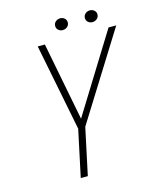

<svg xmlns="http://www.w3.org/2000/svg" viewBox="-125 -938 836 1024"><g transform="rotate(-15 293.0 -426.0)"><path d="M585.5 -737.5 286 -258 231 0H192L247 -258L152 -737.5H191.5L279.5 -284.5H262.5L543 -737.5ZM304 -787Q290 -787 280 -795.8Q270 -804.5 270 -818Q270 -833 280.8 -842.2Q291.5 -851.5 306.5 -851.5Q320 -851.5 330 -842.8Q340 -834 340 -820.5Q340 -805.5 329.2 -796.2Q318.5 -787 304 -787ZM467.5 -787Q454 -787 444 -795.8Q434 -804.5 434 -818Q434 -833 444.8 -842.2Q455.5 -851.5 470 -851.5Q483.5 -851.5 493.8 -842.8Q504 -834 504 -820.5Q504 -805.5 493 -796.2Q482 -787 467.5 -787Z"/></g></svg>

Font: Epilogue ExtraLight
Style: Italic
Weight: 250
Italic angle: -12°
Designer: Tyler Finck
Foundry: Etcetera Type Co
Version: Version 2.112